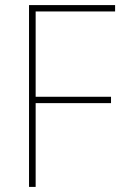

<svg xmlns="http://www.w3.org/2000/svg" viewBox="-20 -734 481 754"><path d="M120 0V-329H416V-354H120V-689H432V-714H94V0Z"/></svg>

Font: Noto Sans Hebrew SemiCondensed Thin
Style: Regular
Weight: 100
Width: 4
Designer: Monotype Design Team
Foundry: Monotype Imaging Inc.
Version: Version 2.004